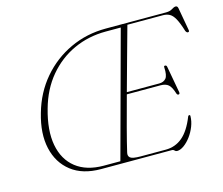

<svg xmlns="http://www.w3.org/2000/svg" viewBox="-102 -853 1160 999"><g transform="rotate(-15 477.5 -353.0)"><path d="M707.5 0H327Q229 0 168 -47.5Q107 -95 88.5 -177Q70 -259 100.5 -363.5Q129.5 -466 194 -541.5Q258.5 -617 347.8 -658.5Q437 -700 540 -700H865Q886.5 -700 899.2 -708.5Q912 -717 921 -717Q930.5 -717 933 -704.5L954.5 -584Q958 -570.5 948.5 -570.5Q941.5 -570.5 936.5 -581Q922.5 -626.5 909.5 -650Q896.5 -673.5 881 -681.8Q865.5 -690 845.5 -690H654Q634 -617.5 609.2 -528.5Q584.5 -439.5 560.5 -352H735.5Q759 -352 771.8 -367.2Q784.5 -382.5 782 -426.5Q781 -434 788 -434Q796 -434 797.5 -425.5L823.5 -282.5Q825.5 -271.5 818 -270.5Q811.5 -269.5 808 -277.5Q796.5 -315 781.5 -328Q766.5 -341 739.5 -341H557.5Q533 -252 512.5 -174.5Q492 -97 481 -49Q476 -30 488.2 -20.2Q500.5 -10.5 543.5 -10.5H678.5Q730.5 -10.5 769.2 -43.2Q808 -76 836 -147Q838 -152.5 843 -152.5Q848.5 -152.5 848 -145.5Q847.5 -118.5 836.8 -91Q826 -63.5 808.8 -40.2Q791.5 -17 771.8 -2.8Q752 11.5 734 11.5Q727 11.5 722 5.8Q717 0 707.5 0ZM140.5 -376.5Q109 -266 124.2 -184.5Q139.5 -103 196.5 -58.2Q253.5 -13.5 346 -13.5H435L617 -685H536Q443 -685 363.2 -648.5Q283.5 -612 225.5 -543Q167.5 -474 140.5 -376.5Z"/></g></svg>

Font: Fraunces 72pt S000 Thin
Style: Italic
Weight: 100
Italic angle: -16°
Version: Version 1.000; ttfautohint (v1.8.3)